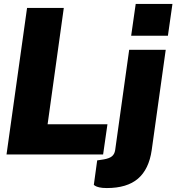

<svg xmlns="http://www.w3.org/2000/svg" viewBox="-20 -782 896 972"><path d="M303 -742 221 -153H524L502 0H13L117 -742ZM830 -601H644L667 -762H853ZM521 170Q497 170 482.5 166.5Q468 163 462 159Q456 155 455 154L472 30L505 25Q534 20 547 9Q560 -2 563 -22L634 -530H819L748 -22Q734 75 678.5 122.5Q623 170 521 170Z"/></svg>

Font: Morrison ExtraBold
Style: Regular
Weight: 800
Designer: Pablo Impallari, Rodrigo Fuenzalida (Modified by Dan O. Williams)
Version: Version 0.03;June 6, 2019;FontCreator 11.5.0.2425 64-bit; tt